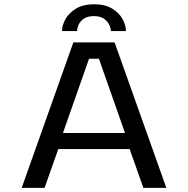

<svg xmlns="http://www.w3.org/2000/svg" viewBox="-20 -904 904 924"><path d="M780.5 0H670L604 -186.5H260.5L194.5 0H84.5L333 -700H531.5ZM408.5 -621.5 283 -264H581.5L456 -621.5ZM433 -883.5Q485.5 -883.5 519.5 -862.8Q553.5 -842 569.8 -812.2Q586 -782.5 586 -754.5H513.5Q513.5 -768 505.8 -784.8Q498 -801.5 480.2 -814Q462.5 -826.5 432 -826.5Q401 -826.5 383.2 -814Q365.5 -801.5 358.2 -784.8Q351 -768 351 -754.5H278.5Q278.5 -782.5 295.2 -812.2Q312 -842 346.2 -862.8Q380.5 -883.5 433 -883.5Z"/></svg>

Font: Trispace SemiExpanded
Style: Regular
Weight: 400
Width: 6
Designer: Tyler Finck
Foundry: Etcetera Type Company
Version: Version 1.210; ttfautohint (v1.8.3)